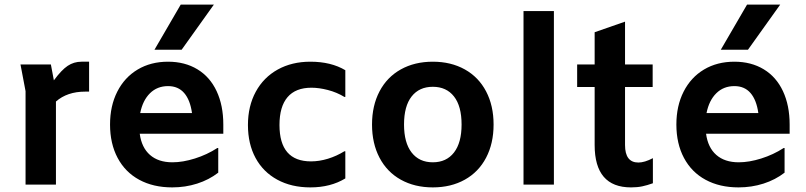

<svg xmlns="http://www.w3.org/2000/svg" viewBox="-20 -802 3500 834"><path d="M367 -534V-404H350Q272 -404 223 -361V0H91V-406L69 -522H201L214 -453Q247 -498 274 -516Q301 -534 334 -534Z M950 -221H587Q595 -161 631.5 -129Q668 -97 729 -97Q774 -97 826.5 -113.5Q879 -130 924 -159H928V-52Q888 -21 836.5 -4.5Q785 12 728 12Q646 12 585 -21Q524 -54 491 -116Q458 -178 458 -261Q458 -342 489.5 -404Q521 -466 578 -500Q635 -534 710 -534Q783 -534 837.5 -501Q892 -468 921 -406Q950 -344 950 -261ZM589 -311H814Q806 -368 780 -398Q754 -428 710 -428Q663 -428 631.5 -397Q600 -366 589 -311ZM765 -782H909L769 -586H651Z M1057 -259Q1057 -341 1091 -403.5Q1125 -466 1186.5 -500Q1248 -534 1328 -534Q1418 -534 1480 -497V-381H1476Q1443 -401 1404.5 -411Q1366 -421 1333 -421Q1264 -421 1229 -380Q1194 -339 1194 -259Q1194 -101 1331 -101Q1367 -101 1404.5 -112.5Q1442 -124 1476 -145H1480V-27Q1416 12 1328 12Q1246 12 1184.5 -21.5Q1123 -55 1090 -116Q1057 -177 1057 -259Z M1596 -261Q1596 -343 1628.5 -405Q1661 -467 1721 -500.5Q1781 -534 1860 -534Q1939 -534 1999 -500.5Q2059 -467 2091.5 -405Q2124 -343 2124 -261Q2124 -179 2091.5 -117Q2059 -55 1999 -21.5Q1939 12 1860 12Q1781 12 1721 -21.5Q1661 -55 1628.5 -117Q1596 -179 1596 -261ZM1985 -261Q1985 -341 1952 -383Q1919 -425 1860 -425Q1801 -425 1768 -383Q1735 -341 1735 -261Q1735 -182 1768 -139.5Q1801 -97 1860 -97Q1919 -97 1952 -139.5Q1985 -182 1985 -261Z M2254 -754H2386V0H2254Z M2695 -522H2815V-424H2695V-172Q2695 -96 2753 -96Q2780 -96 2816 -115V-6Q2791 3 2769.5 7.5Q2748 12 2721 12Q2563 12 2563 -172V-424H2487V-522H2563V-662L2695 -708Z M3410 -221H3047Q3055 -161 3091.5 -129Q3128 -97 3189 -97Q3234 -97 3286.5 -113.5Q3339 -130 3384 -159H3388V-52Q3348 -21 3296.5 -4.5Q3245 12 3188 12Q3106 12 3045 -21Q2984 -54 2951 -116Q2918 -178 2918 -261Q2918 -342 2949.5 -404Q2981 -466 3038 -500Q3095 -534 3170 -534Q3243 -534 3297.5 -501Q3352 -468 3381 -406Q3410 -344 3410 -261ZM3049 -311H3274Q3266 -368 3240 -398Q3214 -428 3170 -428Q3123 -428 3091.5 -397Q3060 -366 3049 -311ZM3225 -782H3369L3229 -586H3111Z"/></svg>

Font: AmikoBold
Style: Bold
Weight: 700
Designer: Pablo Impallari, Rodrigo Fuenzalida, Andres Torresi
Foundry: Impallari Type
Version: Version 1.000; ttfautohint (v1.3)